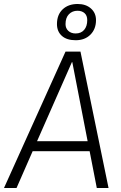

<svg xmlns="http://www.w3.org/2000/svg" viewBox="-47 -944 608 964"><path d="M403 -185H117L36 0H-27L282 -685H357L498 0H439ZM139 -235H393L316 -632H314ZM333 -742Q288 -742 263.5 -764Q239 -786 239 -823Q239 -870 267.5 -897Q296 -924 343 -924Q384 -924 409.5 -901.5Q435 -879 435 -843Q435 -798 407 -770Q379 -742 333 -742ZM333 -776Q360 -776 375.5 -794Q391 -812 391 -843Q391 -866 377.5 -878Q364 -890 342 -890Q316 -890 299 -872.5Q282 -855 282 -823Q282 -802 296 -789Q310 -776 333 -776Z"/></svg>

Font: Glekhifnjqigglhiwekvrgaqftz
Style: Regular
Weight: 300
Italic angle: -8°
Designer: Carrois Corporate & Edenspiekermann
Foundry: Carrois Corporate GbR & Edenspiekermann AG
Version: Version 2.001